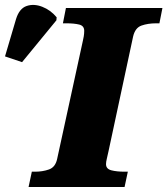

<svg xmlns="http://www.w3.org/2000/svg" viewBox="-139 -746 668 766"><path d="M-25 0 -12 -61H1Q31 -61 56.5 -70Q82 -79 89 -112L192 -585Q196 -603 196.5 -611.5Q197 -620 197 -623Q197 -643 177 -648Q157 -653 125 -653H112L124 -714H509L497 -653H484Q451 -653 425.5 -644Q400 -635 392 -600L294 -143Q290 -124 287 -112Q284 -100 284 -91Q284 -72 305.5 -66.5Q327 -61 358 -61H371L358 0ZM-51 -498 -119 -521 -75 -670Q-62 -712 -33 -722Q-4 -732 29.5 -719Q63 -706 87 -677L86 -665Z"/></svg>

Font: Noto Serif Black
Style: Italic
Weight: 900
Italic angle: -12°
Designer: Monotype Design Team
Foundry: Monotype Imaging Inc.
Version: Version 2.013